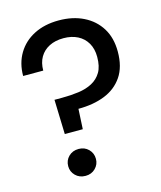

<svg xmlns="http://www.w3.org/2000/svg" viewBox="-108 -791 736 876"><g transform="rotate(-15 259.5 -353.5)"><path d="M145 -204 140 -367H176Q217 -367 254 -372Q291 -377 319 -392Q347 -407 363 -434Q379 -461 379 -506Q379 -544 363 -571.5Q347 -599 318.5 -613.5Q290 -628 252 -628Q213 -628 184.5 -613.5Q156 -599 140.5 -572.5Q125 -546 125 -509H30Q30 -569 57.5 -615Q85 -661 135 -686.5Q185 -712 252 -712Q318 -712 368.5 -687Q419 -662 447.5 -616Q476 -570 476 -505Q476 -433 445 -387.5Q414 -342 360 -320.5Q306 -299 235 -299L230 -204ZM188 5Q159 5 140.5 -13.5Q122 -32 122 -58Q122 -85 140.5 -103.5Q159 -122 188 -122Q216 -122 234.5 -103.5Q253 -85 253 -58Q253 -32 234.5 -13.5Q216 5 188 5Z"/></g></svg>

Font: DM Sans 28pt Medium
Style: Regular
Weight: 500
Version: Version 4.004;gftools[0.9.30]